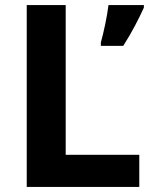

<svg xmlns="http://www.w3.org/2000/svg" viewBox="-20 -734 599 754"><path d="M85 0H527V-126H238V-714H85ZM545 -704V-714H406C401 -671 387 -606 376 -567V-554H464C498 -607 525 -660 545 -704Z"/></svg>

Font: Noto Sans Myanmar UI
Style: Bold
Weight: 700
Designer: Monotype Design Team
Foundry: Monotype Imaging Inc.
Version: Version 2.103